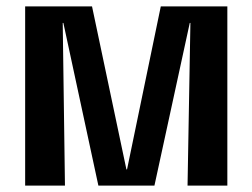

<svg xmlns="http://www.w3.org/2000/svg" viewBox="-20 -583 790 603"><path d="M59 0V-563H269L377 -51H379L485 -563H694V0H569L578 -511H576L465 0H289L179 -511H177L184 0Z"/></svg>

Font: Darker Grotesque ExtraBold
Style: Regular
Weight: 800
Designer: Gabriel Lam
Foundry: TypeRant
Version: Version 1.000;gftools[0.9.28]